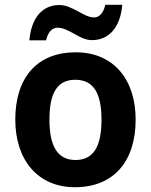

<svg xmlns="http://www.w3.org/2000/svg" viewBox="-20 -774 632 804"><path d="M103 -605H173C181 -642 200 -658 221 -658C244 -658 266 -646 290 -633C314 -619 338 -606 365 -606C437 -606 484 -660 492 -754H421C413 -718 395 -701 374 -701C352 -701 329 -714 306 -727C281 -740 256 -753 229 -753C157 -753 111 -699 103 -605ZM294 10C454 10 548 -96 548 -273C548 -443 454 -555 297 -555C137 -555 44 -451 44 -273C44 -107 136 10 294 10ZM296 -104C218 -104 187 -167 187 -273C187 -380 217 -440 295 -440C374 -440 405 -380 405 -273C405 -161 372 -104 296 -104Z"/></svg>

Font: Kathrein 75 Bold
Style: Regular
Weight: 700
Designer: Lazydogs Typefoundry, based on Open Sans by Ascender Corporation
Foundry: Lazydogs Typefoundry
Version: Version 1.003;PS 001.003;hotconv 1.0.88;makeotf.lib2.5.64775